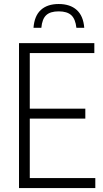

<svg xmlns="http://www.w3.org/2000/svg" viewBox="-20 -960 525 980"><path d="M77 0V-740H461.5V-689H132V-405.5H415.5V-354.5H132V-51H466.5V0ZM151 -818Q155.5 -879 188.5 -909.2Q221.5 -939.5 279.5 -939.5Q338 -939.5 371.8 -909Q405.5 -878.5 410 -818H370Q365 -863 343.8 -882.5Q322.5 -902 279.5 -902Q236.5 -902 215.8 -882.5Q195 -863 191 -818Z"/></svg>

Font: Encode Sans Condensed Light
Style: Regular
Weight: 300
Width: 3
Designer: Multiple Designers
Foundry: Impallari Type
Version: Version 3.000; ttfautohint (v1.8.3) -l 8 -r 50 -G 200 -x 14 